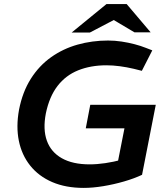

<svg xmlns="http://www.w3.org/2000/svg" viewBox="-20 -908 797 938"><path d="M389 10Q301 10 235 -18.5Q169 -47 127.5 -99Q86 -151 72 -220.5Q58 -290 73 -372Q90 -459 130.5 -523Q171 -587 229.5 -628.5Q288 -670 359 -690Q430 -710 508 -710Q541 -710 574 -705Q607 -700 637.5 -692Q668 -684 693 -674L724 -662L673 -562L633 -572Q599 -580 565 -584.5Q531 -589 500 -589Q423 -589 362 -564.5Q301 -540 261 -488Q221 -436 204 -354Q189 -276 209 -220.5Q229 -165 282 -135Q335 -105 418 -105Q454 -105 494.5 -111Q535 -117 576 -128L551 -93L588 -281H399L421 -396H741L674 -54Q636 -36 586 -21.5Q536 -7 484.5 1.5Q433 10 389 10ZM330 -749 500 -888H599L566 -826L419 -749ZM637 -750 509 -826 500 -888H599L716 -750Z"/></svg>

Font: REM Medium
Style: Italic
Weight: 500
Italic angle: -11°
Designer: Octavio Pardo
Foundry: Ashler Design
Version: Version 1.005;gftools[0.9.28]